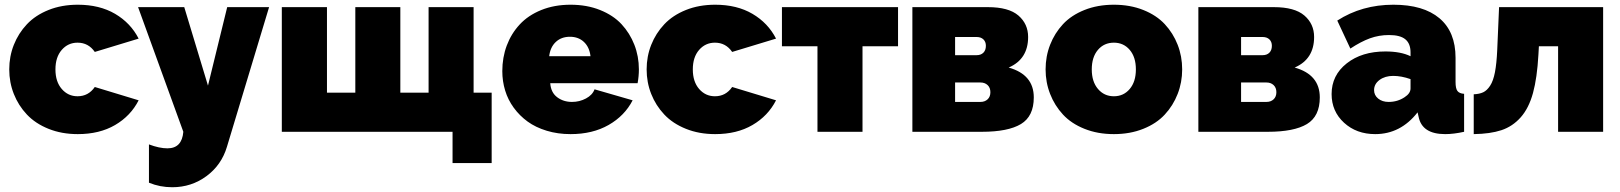

<svg xmlns="http://www.w3.org/2000/svg" viewBox="-20 -556 6833 810"><path d="M308.1 9.8Q240.2 9.8 184.8 -12.5Q129.4 -34.7 93.5 -72.8Q57.6 -110.8 38.3 -159.7Q19 -208.5 19 -263.2Q19 -317.9 38.3 -366.7Q57.6 -415.5 93.5 -453.6Q129.4 -491.7 184.8 -513.9Q240.2 -536.1 308.1 -536.1Q399.9 -536.1 465.6 -497.6Q531.2 -459 564.9 -393.1L379.9 -336.9Q353 -376 307.1 -376Q267.1 -376 240.5 -345.5Q213.9 -314.9 213.9 -263.2Q213.9 -211.4 240.5 -180.7Q267.1 -149.9 307.1 -149.9Q353 -149.9 379.9 -189L564.9 -132.8Q531.2 -66.9 465.6 -28.6Q399.9 9.8 308.1 9.8Z M608.4 53.2Q652.3 69.8 686.5 69.8Q747.6 69.8 753.4 0L562.5 -525.9H757.3L857.4 -194.8L938.5 -525.9H1115.2L937.5 63Q914.6 140.1 851.1 187Q787.6 233.9 706.5 233.9Q654.8 233.9 608.4 214.8Z M1889.2 131.8V0H1168.9V-525.9H1359.4V-165H1479V-525.9H1668.9V-165H1788.1V-525.9H1978V-165H2054.2V131.8Z M2387.2 9.8Q2333 9.8 2286.4 -4.4Q2239.7 -18.6 2205.8 -43.2Q2171.9 -67.9 2147.5 -101.3Q2123 -134.8 2111.1 -174.1Q2099.1 -213.4 2099.1 -255.9Q2099.1 -313.5 2117.9 -363.8Q2136.7 -414.1 2172.4 -452.6Q2208 -491.2 2263.4 -513.7Q2318.8 -536.1 2387.2 -536.1Q2455.6 -536.1 2511.2 -513.9Q2566.9 -491.7 2602.1 -453.9Q2637.2 -416 2656.2 -367.2Q2675.3 -318.4 2675.3 -263.2Q2675.3 -234.4 2669.9 -205.1H2301.3Q2304.2 -165.5 2330.6 -145.8Q2356.9 -126 2393.1 -126Q2424.8 -126 2452.1 -140.6Q2479.5 -155.3 2488.3 -179.2L2648.9 -132.8Q2615.2 -67.4 2547.6 -28.8Q2480 9.8 2387.2 9.8ZM2296.9 -318.8H2471.2Q2466.8 -356.9 2443.6 -378.9Q2420.4 -400.9 2384.3 -400.9Q2348.1 -400.9 2324.7 -378.9Q2301.3 -356.9 2296.9 -318.8Z M2997.1 9.8Q2929.2 9.8 2873.8 -12.5Q2818.4 -34.7 2782.5 -72.8Q2746.6 -110.8 2727.3 -159.7Q2708 -208.5 2708 -263.2Q2708 -317.9 2727.3 -366.7Q2746.6 -415.5 2782.5 -453.6Q2818.4 -491.7 2873.8 -513.9Q2929.2 -536.1 2997.1 -536.1Q3088.9 -536.1 3154.5 -497.6Q3220.2 -459 3253.9 -393.1L3068.8 -336.9Q3042 -376 2996.1 -376Q2956.1 -376 2929.4 -345.5Q2902.8 -314.9 2902.8 -263.2Q2902.8 -211.4 2929.4 -180.7Q2956.1 -149.9 2996.1 -149.9Q3042 -149.9 3068.8 -189L3253.9 -132.8Q3220.2 -66.9 3154.5 -28.6Q3088.9 9.8 2997.1 9.8Z M3428.7 0V-360.8H3278.8V-525.9H3768.6V-360.8H3618.7V0Z M3829.1 0V-525.9H4147.5Q4235.4 -525.9 4276.4 -490.5Q4317.4 -455.1 4317.4 -399.9Q4317.4 -306.6 4235.4 -271Q4341.3 -241.2 4341.3 -145Q4341.3 -65.4 4287.1 -32.7Q4232.9 0 4122.1 0ZM4009.3 -323.2H4100.1Q4118.2 -323.2 4128.7 -333.7Q4139.2 -344.2 4139.2 -362.8Q4139.2 -379.9 4128.7 -389.9Q4118.2 -399.9 4100.1 -399.9H4009.3ZM4009.3 -126H4116.2Q4134.8 -126 4146.5 -137Q4158.2 -147.9 4158.2 -167Q4158.2 -186 4146.5 -197Q4134.8 -208 4116.2 -208H4009.3Z M4391.1 -263.2Q4391.1 -318.4 4410.2 -367.2Q4429.2 -416 4464.4 -453.9Q4499.5 -491.7 4555.2 -513.9Q4610.8 -536.1 4679.2 -536.1Q4747.6 -536.1 4803.2 -513.9Q4858.9 -491.7 4894 -453.9Q4929.2 -416 4948.2 -367.2Q4967.3 -318.4 4967.3 -263.2Q4967.3 -208.5 4948.2 -159.7Q4929.2 -110.8 4894 -72.8Q4858.9 -34.7 4803.2 -12.5Q4747.6 9.8 4679.2 9.8Q4610.8 9.8 4555.2 -12.5Q4499.5 -34.7 4464.4 -72.8Q4429.2 -110.8 4410.2 -159.7Q4391.1 -208.5 4391.1 -263.2ZM4679.2 -376Q4637.7 -376 4611.8 -345.5Q4585.9 -314.9 4585.9 -263.2Q4585.9 -211.4 4612.1 -180.7Q4638.2 -149.9 4679.2 -149.9Q4720.2 -149.9 4746.1 -180.7Q4772 -211.4 4772 -263.2Q4772 -314.9 4746.1 -345.5Q4720.2 -376 4679.2 -376Z M5035.6 0V-525.9H5354Q5441.9 -525.9 5482.9 -490.5Q5523.9 -455.1 5523.9 -399.9Q5523.9 -306.6 5441.9 -271Q5547.9 -241.2 5547.9 -145Q5547.9 -65.4 5493.7 -32.7Q5439.5 0 5328.6 0ZM5215.8 -323.2H5306.6Q5324.7 -323.2 5335.2 -333.7Q5345.7 -344.2 5345.7 -362.8Q5345.7 -379.9 5335.2 -389.9Q5324.7 -399.9 5306.6 -399.9H5215.8ZM5215.8 -126H5322.8Q5341.3 -126 5353 -137Q5364.7 -147.9 5364.7 -167Q5364.7 -186 5353 -197Q5341.3 -208 5322.8 -208H5215.8Z M5597.7 -159.2Q5597.7 -238.3 5661.4 -288.6Q5725.1 -338.9 5824.7 -338.9Q5889.6 -338.9 5930.7 -318.8V-335Q5930.7 -372.1 5908.9 -390.1Q5887.2 -408.2 5839.8 -408.2Q5797.4 -408.2 5759.3 -394.3Q5721.2 -380.4 5676.8 -351.1L5621.6 -469.2Q5725.6 -536.1 5858.4 -536.1Q5984.9 -536.1 6052.7 -479Q6120.6 -421.9 6120.6 -312V-210Q6120.6 -183.1 6128.4 -172.4Q6136.2 -161.6 6156.7 -160.2V0Q6112.8 9.8 6076.7 9.8Q5979.5 9.8 5964.8 -63L5960.4 -82Q5888.7 9.8 5781.7 9.8Q5702.6 9.8 5650.1 -38.3Q5597.7 -86.4 5597.7 -159.2ZM5905.8 -146Q5930.7 -162.1 5930.7 -183.1V-222.2Q5892.1 -235.8 5857.4 -235.8Q5823.2 -235.8 5800 -218.8Q5776.9 -201.7 5776.9 -175.8Q5776.9 -154.3 5794.2 -140.1Q5811.5 -126 5838.4 -126Q5876 -126 5905.8 -146Z M6197.3 9.8V-158.2Q6221.2 -159.2 6237.3 -166.7Q6253.4 -174.3 6266.6 -194.6Q6279.8 -214.8 6286.9 -251.7Q6293.9 -288.6 6296.4 -345.2L6304.2 -525.9H6743.2V0H6553.2V-360.8H6472.2L6470.2 -325.2Q6464.8 -227.5 6447.3 -163.6Q6429.7 -99.6 6395.5 -61Q6361.3 -22.5 6314.2 -6.8Q6267.1 8.8 6197.3 9.8Z"/></svg>

Font: Rawline Black
Style: Regular
Weight: 900
Designer: Matt McInerney, Pablo Impallari, Rodrigo Fuenzalida
Foundry: Matt McInerney, Pablo Impallari, Rodrigo Fuenzalida
Version: Version 4.020;PS 004.020;hotconv 1.0.88;makeotf.lib2.5.64775